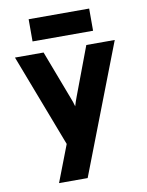

<svg xmlns="http://www.w3.org/2000/svg" viewBox="-96 -769 787 1031"><g transform="rotate(-10 297.0 -253.5)"><path d="M141 194 218 -6 25 -511H181L282 -245Q286 -236 290.5 -222.5Q295 -209 298 -197Q301 -209 305.8 -222.2Q310.5 -235.5 314 -245L414 -511H569L297 194ZM133 -580V-701H463V-580Z"/></g></svg>

Font: Overpass Black
Style: Regular
Weight: 900
Designer: Delve Withrington, Dave Bailey, Thomas Jockin
Foundry: Delve Fonts LLC
Version: Version 4.000; ttfautohint (v1.8.3)